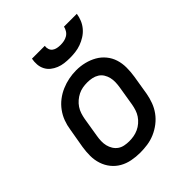

<svg xmlns="http://www.w3.org/2000/svg" viewBox="-208 -879 1017 1017"><g transform="rotate(-45 300.0 -371.0)"><path d="M254 8Q222 8 191.5 2Q161 -4 135.5 -18.5Q110 -33 91.5 -56Q73 -79 63.5 -108Q54 -137 54 -168.5Q54 -200 59 -231L78 -341Q82 -369 92 -396Q102 -423 119.5 -447Q137 -471 160.5 -489Q184 -507 211 -518.5Q238 -530 266 -535.5Q294 -541 322 -541Q354 -541 384 -533.5Q414 -526 439.5 -511.5Q465 -497 484 -474Q503 -451 512 -422.5Q521 -394 521 -362Q521 -330 516 -299L498 -189Q493 -161 483 -134Q473 -107 456 -83.5Q439 -60 415 -41.5Q391 -23 364 -11.5Q337 0 309 4Q281 8 254 8ZM255 -76Q273 -76 290 -79Q307 -82 323.5 -89.5Q340 -97 354.5 -109.5Q369 -122 379 -137Q389 -152 394.5 -169Q400 -186 403 -203L421 -313Q424 -331 424.5 -349Q425 -367 421 -383.5Q417 -400 408 -414.5Q399 -429 384.5 -438Q370 -447 353 -450.5Q336 -454 318 -454Q300 -454 283 -451Q266 -448 250 -440Q234 -432 220 -420Q206 -408 196 -393Q186 -378 180.5 -361Q175 -344 172 -327L154 -217Q151 -200 150.5 -182Q150 -164 154 -147.5Q158 -131 167 -116.5Q176 -102 189.5 -92.5Q203 -83 220.5 -79.5Q238 -76 255 -76ZM345 -610Q324 -610 304 -612.5Q284 -615 265.5 -622.5Q247 -630 232 -642Q217 -654 208 -671.5Q199 -689 197.5 -709.5Q196 -730 200 -750H296Q294 -737 298 -725Q302 -713 311.5 -706Q321 -699 333.5 -696.5Q346 -694 359 -694Q372 -694 385 -696.5Q398 -699 410 -706Q422 -713 429.5 -725Q437 -737 440 -750H536Q533 -729 524.5 -708.5Q516 -688 501.5 -671Q487 -654 468 -642Q449 -630 428.5 -622.5Q408 -615 386.5 -612.5Q365 -610 345 -610Z"/></g></svg>

Font: Iosevka Curly Medium Extended
Style: Italic
Weight: 500
Width: 7
Italic angle: -9°
Monospace: yes
Designer: Belleve Invis
Foundry: Belleve Invis
Version: Version 11.1.0; ttfautohint (v1.8.3)